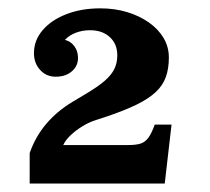

<svg xmlns="http://www.w3.org/2000/svg" viewBox="-20 -806 500 458"><path d="M50.8 -440.9Q64.5 -480 90.1 -510.3Q115.7 -540.5 152.8 -563L183.1 -581.1Q212.9 -598.6 229.5 -613Q246.1 -627.4 252.9 -641.8Q259.8 -656.2 259.8 -673.8Q259.8 -701.2 241.9 -717.5Q224.1 -733.9 194.8 -733.9Q176.8 -733.9 161.1 -728Q145.5 -722.2 134.8 -710.9Q148.4 -707.5 157 -696.3Q165.5 -685.1 166 -669.9Q167 -649.9 152.1 -636.5Q137.2 -623 112.8 -623Q90.3 -623 75.7 -639.2Q61 -655.3 61 -679.2Q61 -710 81.8 -734.1Q102.5 -758.3 138.4 -772.2Q174.3 -786.1 219.2 -786.1Q253.9 -786.1 283.4 -777.1Q313 -768.1 335.4 -752.2Q357.9 -736.3 370.4 -715.1Q382.8 -693.8 382.8 -668.9Q382.8 -642.6 375.7 -622.6Q368.7 -602.5 351.8 -586.7Q335 -570.8 306.2 -556.6Q277.3 -542.5 233.9 -527.8L210 -520Q192.4 -514.6 176.3 -504.6Q160.2 -494.6 148.2 -483.2Q136.2 -471.7 130.9 -460H286.1Q304.7 -460 315.7 -463.6Q326.7 -467.3 334.2 -477.8Q341.8 -488.3 349.1 -508.8H389.2L373 -368.2H50.8Z"/></svg>

Font: BIZ UDPMincho
Style: Bold
Weight: 700
Designer: TypeBank Co., Ltd.
Foundry: Morisawa Inc.
Version: Version 1.06